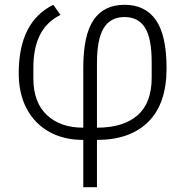

<svg xmlns="http://www.w3.org/2000/svg" viewBox="-20 -570 775 800"><path d="M327 13Q246 13 185.5 -20.5Q125 -54 91.5 -116.5Q58 -179 58 -265Q58 -479 202 -550L232 -508Q174 -479 146.5 -424.5Q119 -370 119 -287V-243Q119 -144 175 -91Q231 -38 327 -38V-287Q327 -424 370 -487Q413 -550 499 -550Q585 -550 629.5 -486.5Q674 -423 674 -285Q674 -138 598 -62.5Q522 13 384 13V210H327ZM384 -38Q494 -38 553 -89.5Q612 -141 612 -246V-311Q612 -411 584 -455Q556 -499 499 -499Q441 -499 412.5 -453.5Q384 -408 384 -307Z"/></svg>

Font: IBM Plex Sans JP Light
Style: Regular
Weight: 300
Designer: Mike Abbink; Paul van der Laan; Pieter van Rosmalen; Wujin Sim; Yejin Wi; Jinhee Kim; Boomi Park; Yona Kim; Kichan Ma
Foundry: Sandoll Inc.
Version: Version 1.002